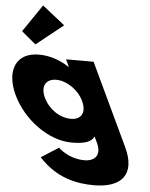

<svg xmlns="http://www.w3.org/2000/svg" viewBox="-152 -899 962 1230"><g transform="rotate(5 329.0 -284.5)"><path d="M144.1 126C257.2 251 391.5 275 498.5 275C673.5 275 758.4 186 677.1 14L428 -513H251L272.7 -467H269.7C209.3 -506 143.9 -528 75.9 -528C-74.1 -528 -121.4 -406 -50.5 -256C20.4 -106 182.6 15 332.6 15C402.6 15 457.9 5 476 -37L494 1C537 92 474.7 121 425.7 121C348.7 121 289.2 86 255.5 55ZM137.5 -256C103.9 -327 133.3 -377 200.3 -377C266.3 -377 342.9 -327 376.5 -256C409.6 -186 383.2 -136 314.2 -136C242.2 -136 170.6 -186 137.5 -256ZM-45.3 -668 47.1 -591 219.9 -729 74.5 -844Z"/></g></svg>

Font: Hussar
Style: BdOpOblFive
Weight: 700
Foundry: Cannot Into Space Fonts
Version: Version 2.00